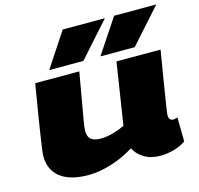

<svg xmlns="http://www.w3.org/2000/svg" viewBox="-113 -911 1081 1043"><g transform="rotate(-15 427.0 -390.0)"><path d="M260 10Q156 10 102 -32.5Q48 -75 48 -151Q48 -157 48.5 -165.5Q49 -174 52 -194.5Q55 -215 61 -256.5Q67 -298 78.5 -368Q90 -438 108 -547H356Q338 -444 327.5 -384Q317 -324 311.5 -293Q306 -262 304.5 -248.5Q303 -235 303 -225Q303 -192 321.5 -178Q340 -164 374 -164Q408 -164 445 -174.5Q482 -185 511 -199L565 -547H813Q796 -446 785.5 -380.5Q775 -315 769 -277.5Q763 -240 760.5 -222.5Q758 -205 757.5 -199.5Q757 -194 757 -193Q757 -176 764.5 -169Q772 -162 782 -162Q785 -162 790.5 -163Q796 -164 806 -167L808 -32Q778 -11 739.5 -0.5Q701 10 664 10Q611 10 573 -13Q535 -36 519 -71Q457 -32 388.5 -11Q320 10 260 10ZM488 -596 617 -790H854L681 -596ZM200 -596 328 -790H565L392 -596Z"/></g></svg>

Font: Georama ExtraExtended ExtraBold
Style: Italic
Weight: 800
Width: 8
Italic angle: -9°
Designer: Jean-Baptiste Levee
Foundry: Production Type
Version: Version 1.000